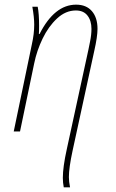

<svg xmlns="http://www.w3.org/2000/svg" viewBox="-20 -565 500 825"><path d="M250 199Q250 153 267 76L360 -352Q361 -357 367 -386.5Q373 -416 373 -441Q373 -476 356 -498Q339 -520 306 -520Q262 -520 225 -485.5Q188 -451 163 -399Q138 -347 127 -293L66 0H39L117 -375Q127 -419 127 -459Q127 -491 119 -536H142Q148 -506 148 -454Q148 -430 147 -419H150Q214 -545 307 -545Q351 -545 375 -517Q399 -489 399 -441Q399 -408 385 -346L292 82Q276 156 276 196Q276 215 281 240H254Q250 220 250 199Z"/></svg>

Font: Noto Serif NarrowThin
Style: Italic
Weight: 250
Width: 4
Italic angle: -12°
Designer: Monotype Design Team
Foundry: Monotype Imaging Inc.
Version: Version 1.001